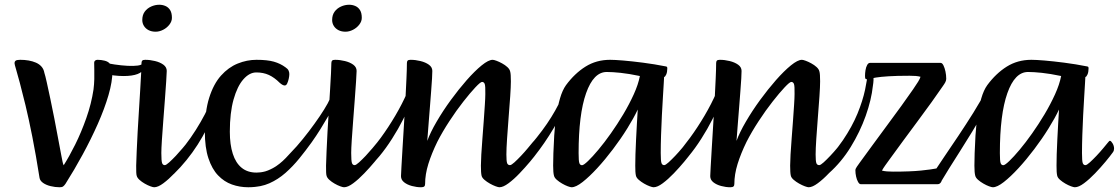

<svg xmlns="http://www.w3.org/2000/svg" viewBox="-20 -776 4714 809"><path d="M231.4 13Q212.3 13 193.3 8.3Q174.3 3.7 161.4 -5.4Q148.6 -14.5 146.6 -26.6Q131.2 -123.8 116.2 -199.8Q101.1 -275.9 87.5 -332.2Q73.8 -388.4 63.7 -426.3Q53.7 -464.2 47.5 -484.5Q41.3 -504.7 41.3 -509.4Q41.3 -517.2 46.4 -520.6Q51.5 -524 65.6 -524Q83.6 -524 100.6 -521.1Q117.5 -518.1 131.6 -512Q145.7 -505.8 155 -495.2Q164.3 -484.6 167 -468.9Q170.5 -458.7 177 -429.5Q183.5 -400.2 192 -360.1Q200.5 -319.9 209.1 -275.9Q217.7 -232 225.2 -190.9Q232.7 -149.9 238.7 -119.2Q241.4 -105.8 243.4 -95.4Q245.4 -85.1 248.3 -79.6Q271 -115.1 296.7 -166.6Q322.4 -218.1 343.7 -278.5Q365 -338.9 374 -398.9Q376.8 -421.3 377.3 -442.3Q377.8 -463.4 377.3 -481.4Q376.8 -499.5 376.8 -512Q376.8 -517.5 380.8 -520.8Q384.8 -524 391 -524Q406 -524 420.9 -520.3Q435.7 -516.7 443.2 -507.3Q446.1 -503.1 450 -496.7Q453.8 -490.3 453.8 -476Q453.8 -432.5 437.2 -375.3Q420.5 -318 392 -253.7Q363.5 -189.5 328.3 -124.8Q293.2 -60.2 255.8 -1.3Q250.4 6.5 245.7 9.7Q241.1 13 231.4 13Z M416.8 -465.3Q404.8 -468.6 401.2 -481.1Q397.6 -493.6 400.5 -504.8Q403.4 -516 408.4 -514.7Q434.6 -508.6 463.1 -504.3Q491.7 -500 517.2 -498.7Q542.8 -497.4 560.1 -499.7Q577.5 -502.1 581.1 -509Q584.7 -515.7 585.2 -510.8Q585.7 -505.8 585.5 -498.4Q585.4 -491 584.4 -487Q582.4 -473 559.9 -464.2Q537.5 -455.5 500.1 -455.6Q462.7 -455.7 416.8 -465.3Z M629.5 13Q624.6 13 613.4 8.9Q602.2 4.8 589.7 -2.4Q577.2 -9.6 567.8 -18.1Q558.5 -26.5 556.1 -35.1Q554.5 -40.1 554.1 -50.3Q553.8 -60.5 553.8 -78.1Q554.5 -101.8 556 -138.9Q557.5 -176.1 560 -220.5Q562.5 -264.8 565.4 -310.1Q568.2 -355.4 570.7 -396.5Q573.2 -437.6 574.7 -467.5Q576.2 -497.5 576.2 -510.1Q576.2 -517.2 579.4 -520.6Q582.6 -524 591.9 -524Q612.2 -524 633.3 -518.8Q654.4 -513.7 668.5 -503.4Q682.6 -493 682.6 -477.2Q682.6 -466.3 680.3 -433.4Q677.9 -400.4 674.8 -356.4Q671.6 -312.3 668 -267.1Q664.5 -221.9 662.1 -185.3Q659.8 -148.8 659.8 -131.3Q659.8 -97.5 663 -88.9Q666.2 -80.2 674.3 -80.2Q680 -80.2 692.8 -91.8Q705.6 -103.4 721 -119.6Q736.3 -135.9 749.5 -151.7Q762.6 -167.6 769.1 -175.4Q772.6 -179.3 774 -181Q775.3 -182.7 777.6 -182.7Q782.2 -182.7 788.6 -172.1Q795 -161.5 795 -150Q795 -145.7 793.7 -141.7Q792.5 -137.6 789.5 -133.8Q779.1 -119 758.9 -94.7Q738.7 -70.4 714.7 -45.5Q690.8 -20.5 668.3 -3.8Q645.9 13 629.5 13ZM635.7 -642.4Q619 -642.4 606.4 -648.8Q593.8 -655.2 586.6 -666.6Q579.5 -678 579.5 -691.6Q579.5 -712.9 589.9 -727Q600.2 -741 616.9 -748.5Q633.6 -756 651 -756Q664.9 -756 677.1 -750.7Q689.3 -745.5 696.9 -733.4Q704.4 -721.4 704.4 -700.7Q704.4 -686.1 694 -672.5Q683.5 -658.8 667.6 -650.6Q651.6 -642.4 635.7 -642.4Z M712.8 -43.3Q709.1 -39.6 704.1 -44.6Q699.1 -49.6 696.7 -60.3Q694.2 -71 697.2 -83.8Q700.2 -96.6 712.2 -108.6Q735.2 -132 759.4 -163.3Q783.6 -194.5 805.1 -228.5Q826.5 -262.5 843 -294.1Q859.4 -325.6 867.7 -348.8Q871.6 -357 875.6 -348.4Q879.6 -339.8 882.1 -326.4Q884.6 -313 882.5 -305.8Q869.4 -270.8 852 -235.5Q834.5 -200.3 812.8 -166.5Q791.1 -132.6 765.9 -101.6Q740.7 -70.5 712.8 -43.3Z M1026.1 13Q990 13 957.3 1.4Q924.5 -10.2 898.9 -37Q873.2 -63.7 858.2 -109.1Q843.1 -154.4 843.1 -221.1Q843.1 -306.1 861.5 -364.3Q879.9 -422.5 911.2 -457.4Q942.5 -492.4 981.5 -508.2Q1020.4 -524 1060.6 -524Q1106 -524 1133.8 -516.2Q1161.6 -508.3 1182.9 -492.4Q1192.5 -486 1195.8 -478.9Q1199.1 -471.9 1199.1 -464Q1199.1 -455.7 1196.6 -444.2Q1194.1 -432.7 1190.1 -424.3Q1186.2 -415.8 1179.6 -415.8Q1171.3 -415.8 1158.6 -427Q1136.1 -449.5 1112.8 -460.2Q1089.6 -470.8 1060 -470.8Q1030.9 -470.8 1005.4 -441.7Q979.8 -412.6 964.1 -356.7Q948.4 -300.8 948.4 -221.1Q948.4 -166.6 960.9 -128Q973.3 -89.3 998.2 -69.1Q1023.1 -48.8 1060.4 -48.8Q1087 -48.8 1109.1 -57.8Q1131.2 -66.8 1148.9 -79.4Q1166.7 -92 1177.6 -101.3Q1187 -109 1189.8 -111.7Q1192.7 -114.4 1195.7 -114.4Q1201.3 -114.4 1204.7 -105.5Q1208 -96.5 1208 -85Q1208 -78.9 1206.4 -74.8Q1204.8 -70.7 1199.5 -64.8Q1169 -31.7 1126.2 -9.4Q1083.3 13 1026.1 13Z M1034.8 12.3 1060.5 -48.8Q1098.6 -48.8 1129 -66.6Q1159.3 -84.3 1184.1 -110.2Q1208.9 -136.1 1230.2 -159.7Q1256.9 -190.2 1281.7 -222.9Q1306.5 -255.6 1326.9 -285.7Q1347.3 -315.8 1360.7 -340.2Q1374 -364.7 1376.6 -377.7Q1385.1 -384.1 1391.1 -380.4Q1397.2 -376.8 1398 -366.3Q1398.8 -355.9 1390.8 -340.7Q1390.4 -338.1 1382.6 -322.6Q1374.7 -307.1 1360.9 -283.1Q1347.2 -259.2 1329.8 -231.3Q1312.4 -203.4 1293.2 -176.4Q1268.5 -142 1241.1 -108.3Q1213.7 -74.6 1182.7 -47.3Q1151.6 -20 1115.2 -3.8Q1078.8 12.3 1034.8 12.3Z M1429.5 13Q1424.6 13 1413.4 8.9Q1402.2 4.8 1389.7 -2.4Q1377.2 -9.6 1367.8 -18.1Q1358.5 -26.5 1356.1 -35.1Q1354.5 -40.1 1354.1 -50.3Q1353.8 -60.5 1353.8 -78.1Q1354.5 -101.8 1356 -138.9Q1357.5 -176.1 1360 -220.5Q1362.5 -264.8 1365.4 -310.1Q1368.2 -355.4 1370.7 -396.5Q1373.2 -437.6 1374.7 -467.5Q1376.2 -497.5 1376.2 -510.1Q1376.2 -517.2 1379.4 -520.6Q1382.6 -524 1391.9 -524Q1412.2 -524 1433.3 -518.8Q1454.4 -513.7 1468.5 -503.4Q1482.6 -493 1482.6 -477.2Q1482.6 -466.3 1480.3 -433.4Q1477.9 -400.4 1474.8 -356.4Q1471.6 -312.3 1468 -267.1Q1464.5 -221.9 1462.1 -185.3Q1459.8 -148.8 1459.8 -131.3Q1459.8 -97.5 1463 -88.9Q1466.2 -80.2 1474.3 -80.2Q1480 -80.2 1492.8 -91.8Q1505.6 -103.4 1521 -119.6Q1536.3 -135.9 1549.5 -151.7Q1562.6 -167.6 1569.1 -175.4Q1572.6 -179.3 1574 -181Q1575.3 -182.7 1577.6 -182.7Q1582.2 -182.7 1588.6 -172.1Q1595 -161.5 1595 -150Q1595 -145.7 1593.7 -141.7Q1592.5 -137.6 1589.5 -133.8Q1579.1 -119 1558.9 -94.7Q1538.7 -70.4 1514.7 -45.5Q1490.8 -20.5 1468.3 -3.8Q1445.9 13 1429.5 13ZM1435.7 -642.4Q1419 -642.4 1406.4 -648.8Q1393.8 -655.2 1386.6 -666.6Q1379.5 -678 1379.5 -691.6Q1379.5 -712.9 1389.9 -727Q1400.2 -741 1416.9 -748.5Q1433.6 -756 1451 -756Q1464.9 -756 1477.1 -750.7Q1489.3 -745.5 1496.9 -733.4Q1504.4 -721.4 1504.4 -700.7Q1504.4 -686.1 1494 -672.5Q1483.5 -658.8 1467.6 -650.6Q1451.6 -642.4 1435.7 -642.4Z M1529 -70.3Q1523.3 -67.3 1519 -71.6Q1514.6 -75.9 1513.2 -84.1Q1511.8 -92.4 1513.7 -101.4Q1515.7 -110.5 1521.5 -116.9Q1552.3 -151.5 1584.5 -195.5Q1616.7 -239.5 1645.7 -288.8Q1674.8 -338 1696 -386.9Q1702 -399.2 1706.3 -391.6Q1710.7 -384 1712.5 -369.9Q1714.3 -355.9 1710.8 -346.6Q1699.8 -315 1679.1 -273.9Q1658.4 -232.8 1632.1 -191.7Q1605.9 -150.6 1579 -118.2Q1552.1 -85.7 1529 -70.3Z M1754.1 13Q1735.5 13 1715.7 7.7Q1695.8 2.4 1682.7 -8Q1669.6 -18.3 1669.6 -33.8Q1669.6 -41.9 1671.5 -73.3Q1673.3 -104.7 1676 -150.5Q1678.7 -196.3 1682 -249Q1685.4 -301.7 1688.1 -352.5Q1690.8 -403.2 1692.6 -444.8Q1694.5 -486.4 1694.5 -510.1Q1694.5 -517.2 1697.6 -520.6Q1700.8 -524 1710.2 -524Q1730.4 -524 1751.5 -518.8Q1772.6 -513.7 1787.1 -503.4Q1801.6 -493 1801.6 -477.2Q1801.6 -468.7 1800.4 -445.3Q1799.2 -422 1796.6 -391.2Q1794.1 -360.4 1791.6 -326.5Q1789 -292.7 1786.5 -262.4Q1784 -232.1 1782.5 -210.6Q1781 -189.1 1780.3 -182.4Q1793.4 -218.3 1819.9 -263.6Q1846.4 -309 1879.6 -354.6Q1912.9 -400.1 1946.7 -438.6Q1980.6 -477 2009.5 -500.5Q2038.5 -524 2055.9 -524Q2060.8 -524 2072 -519.9Q2083.2 -515.8 2095.7 -508.9Q2108.2 -502.1 2117.5 -493.6Q2126.9 -485.2 2129.3 -475.9Q2131.3 -469.7 2131.9 -458.9Q2132.6 -448 2132.6 -432.9Q2132.6 -411.6 2129.8 -370.3Q2126.9 -329.1 2123.1 -281.2Q2119.4 -233.4 2116.5 -191.1Q2113.7 -148.8 2113.7 -125.1Q2113.7 -96.9 2116.8 -88.6Q2120 -80.2 2128.8 -80.2Q2134.6 -80.2 2147.4 -91.8Q2160.2 -103.4 2175.5 -119.6Q2190.9 -135.9 2204 -151.7Q2217.2 -167.6 2223.6 -175.4Q2227.2 -179.3 2228.5 -181Q2229.9 -182.7 2232.2 -182.7Q2236.7 -182.7 2243.1 -172.1Q2249.6 -161.5 2249.6 -150Q2249.6 -145.7 2248.3 -141.7Q2247 -137.6 2244.1 -133.8Q2233.6 -119 2213.3 -94.7Q2192.9 -70.4 2169.1 -45.5Q2145.3 -20.5 2122.7 -3.8Q2100.1 13 2084.4 13Q2079.5 13 2068.3 8.9Q2057.1 4.8 2044.2 -2.4Q2031.4 -9.6 2021.5 -18.1Q2011.6 -26.5 2009.3 -35.1Q2007.6 -42 2007 -52.5Q2006.3 -63 2006.3 -78.1Q2006.3 -94.6 2008 -125.1Q2009.7 -155.6 2012.7 -192.9Q2015.8 -230.2 2018.3 -267Q2020.8 -303.7 2022.9 -333.8Q2024.9 -363.9 2024.9 -379.7Q2025.6 -413.5 2022.4 -422.1Q2019.2 -430.8 2011.1 -430.8Q2004.5 -430.8 1983 -407.9Q1961.5 -385.1 1932.3 -347.9Q1903.1 -310.8 1873.8 -265.9Q1844.4 -221.1 1822.4 -178Q1798.7 -129.5 1784.9 -85.3Q1771.2 -41 1771.2 -0.9Q1771.2 6.2 1767.5 9.6Q1763.7 13 1754.1 13Z M2234.6 -121.3Q2229.9 -115.3 2224.6 -118.5Q2219.2 -121.6 2215.2 -129.7Q2211.2 -137.7 2211.3 -147.7Q2211.4 -157.8 2216.5 -166Q2243 -197.5 2264.5 -226.3Q2285.9 -255.1 2303 -282.7Q2320.1 -310.3 2333.5 -336.6Q2346.9 -362.9 2357.3 -389Q2361.4 -392.9 2366.6 -391.1Q2371.9 -389.2 2374 -380.3Q2376.2 -371.3 2369.8 -351.3Q2363 -328.8 2347.8 -298.9Q2332.6 -268.9 2313.2 -236.3Q2293.8 -203.6 2273.1 -173.6Q2252.4 -143.6 2234.6 -121.3Z M2388.5 13Q2383.5 13 2372.3 8.9Q2361.1 4.8 2348.7 -2.4Q2336.2 -9.6 2326.4 -18.1Q2316.7 -26.5 2314.4 -35.1Q2310.7 -47.8 2310.7 -78.1Q2310.7 -96.8 2311.7 -130.4Q2312.7 -163.9 2315.2 -204.7Q2317.7 -245.5 2323.7 -286.4Q2329.7 -327.3 2339.7 -361.7Q2349.7 -396 2364.7 -417Q2401.4 -466.7 2447 -495.3Q2492.7 -524 2550.7 -524Q2569.9 -524 2606.2 -521Q2642.4 -517.9 2689.4 -511.9Q2736.4 -505.9 2786.5 -496Q2788.4 -495.7 2790.1 -494.4Q2791.7 -493.1 2791.7 -487.5Q2791.7 -472.4 2787.1 -462Q2782.5 -451.7 2778.2 -451.7Q2778.2 -448.7 2776.8 -426.2Q2775.5 -403.7 2773.3 -368Q2771.1 -332.4 2768.9 -290.6Q2766.7 -248.8 2765.4 -206.9Q2764 -165.1 2764 -131.3Q2764 -97.5 2767.2 -88.9Q2770.4 -80.2 2778.5 -80.2Q2784.2 -80.2 2797 -91.8Q2809.8 -103.4 2825.2 -119.6Q2840.6 -135.9 2853.7 -151.7Q2866.8 -167.6 2873.3 -175.4Q2876.8 -179.3 2878.2 -181Q2879.5 -182.7 2881.8 -182.7Q2886.4 -182.7 2892.8 -172.1Q2899.2 -161.5 2899.2 -150Q2899.2 -145.7 2898 -141.7Q2896.7 -137.6 2893.8 -133.8Q2883.3 -119 2863.1 -94.7Q2842.9 -70.4 2819 -45.5Q2795 -20.5 2772.5 -3.8Q2750.1 13 2733.8 13Q2728.8 13 2717.6 8.9Q2706.4 4.8 2693.9 -2.4Q2681.5 -9.6 2671.7 -18.1Q2662 -26.5 2659.7 -35.1Q2658 -42 2657.3 -52.5Q2656.7 -63 2656.7 -78.1Q2656.7 -97 2657.5 -126Q2658.4 -155 2660.1 -188.3Q2661.7 -221.6 2663.6 -254.6Q2665.5 -287.6 2667.2 -314.5Q2650.5 -278.9 2623.1 -234.9Q2595.8 -190.9 2562.8 -147.4Q2529.9 -103.8 2496.5 -67.5Q2463.1 -31.3 2434.8 -9.1Q2406.5 13 2388.5 13ZM2432.5 -79.9Q2439.3 -79.9 2457.7 -97.5Q2476.2 -115.1 2501.4 -145.2Q2526.6 -175.2 2553.9 -213.9Q2581.2 -252.5 2606.4 -294.7Q2631.5 -336.9 2650.4 -378.5Q2669.3 -420.1 2676.2 -455.7Q2629.3 -465.5 2594.9 -469.1Q2560.6 -472.7 2536.5 -472.7Q2481 -472.7 2449.5 -383.3Q2418 -294 2418 -130.7Q2418 -97.2 2421.2 -88.6Q2424.4 -79.9 2432.5 -79.9Z M2832 -70.3Q2826.3 -67.3 2822 -71.6Q2817.6 -75.9 2816.2 -84.1Q2814.8 -92.4 2816.7 -101.4Q2818.7 -110.5 2824.5 -116.9Q2855.3 -151.5 2887.5 -195.5Q2919.7 -239.5 2948.7 -288.8Q2977.8 -338 2999 -386.9Q3005 -399.2 3009.3 -391.6Q3013.7 -384 3015.5 -369.9Q3017.3 -355.9 3013.8 -346.6Q3002.8 -315 2982.1 -273.9Q2961.4 -232.8 2935.1 -191.7Q2908.9 -150.6 2882 -118.2Q2855.1 -85.7 2832 -70.3Z M3057.1 13Q3038.5 13 3018.7 7.7Q2998.8 2.4 2985.7 -8Q2972.6 -18.3 2972.6 -33.8Q2972.6 -41.9 2974.5 -73.3Q2976.3 -104.7 2979 -150.5Q2981.7 -196.3 2985 -249Q2988.4 -301.7 2991.1 -352.5Q2993.8 -403.2 2995.6 -444.8Q2997.5 -486.4 2997.5 -510.1Q2997.5 -517.2 3000.6 -520.6Q3003.8 -524 3013.2 -524Q3033.4 -524 3054.5 -518.8Q3075.6 -513.7 3090.1 -503.4Q3104.6 -493 3104.6 -477.2Q3104.6 -468.7 3103.4 -445.3Q3102.2 -422 3099.6 -391.2Q3097.1 -360.4 3094.6 -326.5Q3092 -292.7 3089.5 -262.4Q3087 -232.1 3085.5 -210.6Q3084 -189.1 3083.3 -182.4Q3096.4 -218.3 3122.9 -263.6Q3149.4 -309 3182.6 -354.6Q3215.9 -400.1 3249.7 -438.6Q3283.6 -477 3312.5 -500.5Q3341.5 -524 3358.9 -524Q3363.8 -524 3375 -519.9Q3386.2 -515.8 3398.7 -508.9Q3411.2 -502.1 3420.5 -493.6Q3429.9 -485.2 3432.3 -475.9Q3434.3 -469.7 3434.9 -458.9Q3435.6 -448 3435.6 -432.9Q3435.6 -411.6 3432.8 -370.3Q3429.9 -329.1 3426.1 -281.2Q3422.4 -233.4 3419.5 -191.1Q3416.7 -148.8 3416.7 -125.1Q3416.7 -96.9 3419.8 -88.6Q3423 -80.2 3431.8 -80.2Q3437.6 -80.2 3450.4 -91.8Q3463.2 -103.4 3478.5 -119.6Q3493.9 -135.9 3507 -151.7Q3520.2 -167.6 3526.6 -175.4Q3530.2 -179.3 3531.5 -181Q3532.9 -182.7 3535.2 -182.7Q3539.7 -182.7 3546.1 -172.1Q3552.6 -161.5 3552.6 -150Q3552.6 -145.7 3551.3 -141.7Q3550 -137.6 3547.1 -133.8Q3536.6 -119 3516.3 -94.7Q3495.9 -70.4 3472.1 -45.5Q3448.3 -20.5 3425.7 -3.8Q3403.1 13 3387.4 13Q3382.5 13 3371.3 8.9Q3360.1 4.8 3347.2 -2.4Q3334.4 -9.6 3324.5 -18.1Q3314.6 -26.5 3312.3 -35.1Q3310.6 -42 3310 -52.5Q3309.3 -63 3309.3 -78.1Q3309.3 -94.6 3311 -125.1Q3312.7 -155.6 3315.7 -192.9Q3318.8 -230.2 3321.3 -267Q3323.8 -303.7 3325.9 -333.8Q3327.9 -363.9 3327.9 -379.7Q3328.6 -413.5 3325.4 -422.1Q3322.2 -430.8 3314.1 -430.8Q3307.5 -430.8 3286 -407.9Q3264.5 -385.1 3235.3 -347.9Q3206.1 -310.8 3176.8 -265.9Q3147.4 -221.1 3125.4 -178Q3101.7 -129.5 3087.9 -85.3Q3074.2 -41 3074.2 -0.9Q3074.2 6.2 3070.5 9.6Q3066.7 13 3057.1 13Z M3472.9 -46.4Q3469.9 -43.4 3462.1 -45.9Q3454.2 -48.3 3445.9 -52.9Q3437.6 -57.6 3433.1 -62.5Q3428.6 -67.5 3431.6 -70.5Q3492.9 -127.7 3531.9 -185.5Q3570.9 -243.3 3593.1 -297.4Q3615.2 -351.5 3625.1 -398.3Q3634.9 -445.1 3638 -480Q3639.4 -491.5 3643.7 -492Q3648 -492.4 3653 -483.4Q3657.9 -474.3 3660 -456.6Q3662.1 -439 3658 -414.6Q3651.7 -355.5 3627.7 -287.8Q3603.6 -220.2 3564.7 -156.9Q3525.8 -93.5 3472.9 -46.4Z M3606.5 0Q3600.8 0 3595.5 -9.4Q3590.1 -18.8 3587.2 -32.1Q3584.2 -45.4 3584.2 -58.8Q3584.2 -64.5 3590.3 -73.4Q3596.4 -82.3 3602.7 -90.9Q3626.6 -123.5 3656.4 -164.4Q3686.2 -205.4 3717.9 -248Q3749.6 -290.5 3777.9 -329.8Q3806.2 -369.1 3827.3 -399.5Q3840.6 -418.8 3848.6 -431.8Q3856.5 -444.8 3858.6 -452.5Q3849.6 -454.9 3838.7 -455.9Q3827.9 -456.8 3812.2 -456.8Q3758.4 -456.8 3724.3 -454.6Q3690.2 -452.4 3671.6 -449.4Q3653 -446.3 3644.1 -444.1Q3635.2 -442 3632.2 -442Q3628.2 -442 3626.5 -444.5Q3624.8 -447.1 3624.8 -456.6Q3624.8 -467.4 3626.8 -480.2Q3628.8 -493.1 3633.8 -502Q3638.7 -511 3645.6 -511H3943.3Q3950 -511 3955.2 -500.6Q3960.4 -490.1 3963.7 -474.9Q3967 -459.7 3967 -443.9Q3967 -437.2 3963.2 -429.6Q3959.3 -422.1 3951.3 -411.1Q3933 -384.1 3905.6 -346Q3878.2 -308 3846.9 -265.8Q3815.7 -223.6 3784.9 -182Q3754 -140.5 3728.8 -105.2Q3718.5 -91.1 3710.1 -79.3Q3701.6 -67.5 3696.1 -57.2Q3705.8 -54.7 3717.2 -53.8Q3728.6 -52.8 3742.7 -52.8Q3816.9 -52.8 3861 -57.4Q3905 -62 3925.5 -66.2Q3946 -70.4 3948.3 -70.4Q3952.6 -70.4 3954.2 -67.5Q3955.7 -64.6 3955.7 -55.8Q3955.7 -46 3953.4 -32.7Q3951 -19.3 3945.7 -9.7Q3940.4 0 3931.5 0Z M3949.2 -17.1Q3944.5 -11.4 3936.7 -12Q3928.9 -12.6 3921.8 -18.1Q3914.7 -23.6 3911.8 -32Q3908.9 -40.5 3914.7 -49.7Q3930.9 -74.8 3958.2 -114.8Q3985.5 -154.8 4017.8 -203.1Q4050.1 -251.4 4081.4 -301.3Q4112.6 -351.1 4135.6 -396.4Q4139.3 -403.7 4144.1 -402.2Q4148.8 -400.7 4151.2 -390.4Q4153.6 -380.1 4148.8 -359.3Q4141.2 -335.9 4121.7 -299.6Q4102.3 -263.3 4076.7 -221.7Q4051.2 -180.1 4025.4 -139.4Q3999.6 -98.7 3979.1 -66.2Q3958.6 -33.7 3949.2 -17.1Z M4163.5 13Q4158.5 13 4147.3 8.9Q4136.1 4.8 4123.7 -2.4Q4111.2 -9.6 4101.4 -18.1Q4091.7 -26.5 4089.4 -35.1Q4085.7 -47.8 4085.7 -78.1Q4085.7 -96.8 4086.7 -130.4Q4087.7 -163.9 4090.2 -204.7Q4092.7 -245.5 4098.7 -286.4Q4104.7 -327.3 4114.7 -361.7Q4124.7 -396 4139.7 -417Q4176.4 -466.7 4222 -495.3Q4267.7 -524 4325.7 -524Q4344.9 -524 4381.2 -521Q4417.4 -517.9 4464.4 -511.9Q4511.4 -505.9 4561.5 -496Q4563.4 -495.7 4565.1 -494.4Q4566.7 -493.1 4566.7 -487.5Q4566.7 -472.4 4562.1 -462Q4557.5 -451.7 4553.2 -451.7Q4553.2 -448.7 4551.8 -426.2Q4550.5 -403.7 4548.3 -368Q4546.1 -332.4 4543.9 -290.6Q4541.7 -248.8 4540.4 -206.9Q4539 -165.1 4539 -131.3Q4539 -97.5 4542.2 -88.9Q4545.4 -80.2 4553.5 -80.2Q4559.2 -80.2 4572 -91.8Q4584.8 -103.4 4600.2 -119.6Q4615.6 -135.9 4628.7 -151.7Q4641.8 -167.6 4648.3 -175.4Q4651.8 -179.3 4653.2 -181Q4654.5 -182.7 4656.8 -182.7Q4661.4 -182.7 4667.8 -172.1Q4674.2 -161.5 4674.2 -150Q4674.2 -145.7 4673 -141.7Q4671.7 -137.6 4668.8 -133.8Q4658.3 -119 4638.1 -94.7Q4617.9 -70.4 4594 -45.5Q4570 -20.5 4547.5 -3.8Q4525.1 13 4508.8 13Q4503.8 13 4492.6 8.9Q4481.4 4.8 4468.9 -2.4Q4456.5 -9.6 4446.7 -18.1Q4437 -26.5 4434.7 -35.1Q4433 -42 4432.3 -52.5Q4431.7 -63 4431.7 -78.1Q4431.7 -97 4432.5 -126Q4433.4 -155 4435.1 -188.3Q4436.7 -221.6 4438.6 -254.6Q4440.5 -287.6 4442.2 -314.5Q4425.5 -278.9 4398.1 -234.9Q4370.8 -190.9 4337.8 -147.4Q4304.9 -103.8 4271.5 -67.5Q4238.1 -31.3 4209.8 -9.1Q4181.5 13 4163.5 13ZM4207.5 -79.9Q4214.3 -79.9 4232.7 -97.5Q4251.2 -115.1 4276.4 -145.2Q4301.6 -175.2 4328.9 -213.9Q4356.2 -252.5 4381.4 -294.7Q4406.5 -336.9 4425.4 -378.5Q4444.3 -420.1 4451.2 -455.7Q4404.3 -465.5 4369.9 -469.1Q4335.6 -472.7 4311.5 -472.7Q4256 -472.7 4224.5 -383.3Q4193 -294 4193 -130.7Q4193 -97.2 4196.2 -88.6Q4199.4 -79.9 4207.5 -79.9Z"/></svg>

Font: Briem Hand Thin
Style: Regular
Weight: 100
Designer: Gunnlaugur SE Briem, Eben Sorkin
Foundry: Sorkin Type Co.
Version: Version 1.003